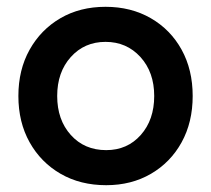

<svg xmlns="http://www.w3.org/2000/svg" viewBox="-20 -532 621 564"><path d="M292 12Q216 12 158 -21.5Q100 -55 67 -114Q34 -173 34 -250Q34 -327 67 -386Q100 -445 157.5 -478.5Q215 -512 290 -512Q365 -512 423 -478.5Q481 -445 513.5 -386Q546 -327 546 -250Q546 -173 513.5 -114Q481 -55 423.5 -21.5Q366 12 292 12ZM292 -91Q354 -91 393.5 -135.5Q433 -180 433 -250Q433 -320 392.5 -364.5Q352 -409 290 -409Q228 -409 188 -364.5Q148 -320 148 -250Q148 -180 188 -135.5Q228 -91 292 -91Z"/></svg>

Font: Figtree SemiBold
Style: Regular
Weight: 600
Designer: Erik Kennedy
Foundry: Erik Kennedy
Version: Version 2.001; ttfautohint (v1.8.4.7-5d5b);gftools[0.9.27]